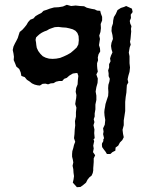

<svg xmlns="http://www.w3.org/2000/svg" viewBox="-20 -718 600 799"><path d="M369 -138 372 -131 368 -112 370 -100 367 -85 376 -72 370 -59V-44L369 -30L368 -18V-9L366 2L361 13L352 20L344 30L338 42L326 52L315 60L300 61L292 52L283 42L286 29L288 15L286 1L285 -14L282 -28L285 -42L283 -54L280 -66V-77L281 -89L285 -102L288 -115L293 -128L288 -143L290 -160L291 -179L293 -196L292 -214L296 -233V-251L298 -270L293 -285L295 -299L297 -310L298 -322L295 -336L297 -352L303 -367L304 -385L306 -402L302 -414H297L283 -412L268 -403L258 -394L247 -390L239 -381H226L213 -378L203 -372L191 -371L180 -367L169 -370L157 -369L146 -362L136 -363L124 -366L113 -371L103 -379L92 -386L83 -397L69 -402L66 -417L60 -431L48 -441L43 -454L37 -468L38 -482L36 -496L33 -510L36 -524L42 -537L48 -548L54 -560L58 -573L62 -585L73 -594L82 -604L90 -614L97 -626L106 -636L119 -641L128 -651L140 -658L152 -664L161 -673L174 -677L187 -682L205 -687L224 -688L242 -691L258 -698L276 -693L295 -695L313 -693L330 -692L341 -686L353 -683L362 -681L374 -679L384 -674L397 -673L400 -661L405 -648V-633L399 -618L400 -601L398 -585L393 -570L396 -556L392 -530L396 -517L397 -504L390 -492L387 -479L388 -467L384 -455V-444L385 -432L387 -420L381 -408L387 -391L386 -373L381 -355L378 -337L381 -320V-302L377 -283V-263L374 -246V-233L370 -222L373 -210L369 -197L373 -179L372 -164L374 -143ZM413 -143 412 -147 409 -160 411 -170 409 -184 416 -199 418 -219 415 -237 414 -251 415 -262 417 -272 419 -285 424 -301 430 -319 431 -335 430 -351 431 -365 435 -378 437 -390 432 -401V-413L430 -425L434 -437V-451L440 -463L438 -475L442 -487L448 -500L444 -513L442 -527L444 -540L450 -556L448 -572L444 -589L445 -605L450 -620L451 -633L454 -647L462 -660L469 -676L483 -685L496 -689L505 -693L516 -688L529 -682L532 -668L524 -657L525 -643L520 -631L522 -620L527 -609L525 -598L526 -587L525 -577L524 -565L523 -555L521 -544L524 -532L520 -522L518 -511L516 -499L519 -484V-455L521 -437L519 -419L514 -402L511 -388L514 -375L508 -364L507 -350L506 -333L503 -314L501 -294V-256L498 -236L495 -217V-197L490 -178L492 -161L495 -147L489 -135L479 -125L472 -112L461 -104L460 -91L448 -85L439 -77H425L419 -87L412 -96L405 -106L404 -116L405 -123Q406 -123 408 -127Q410 -131 410 -131V-138ZM208 -605 196 -601 185 -597 175 -591 164 -587 154 -582 145 -576 137 -569 130 -562 128 -552 130 -541 131 -531 133 -519 139 -506 148 -494 158 -484 170 -478 184 -474 199 -473 214 -474 230 -477 245 -483 260 -490 274 -498 287 -509 299 -520 306 -533 308 -551 307 -568 302 -581 294 -590 283 -596 269 -600 255 -603 239 -604 223 -606Z"/></svg>

Font: Tagesschrift
Style: Regular
Weight: 400
Designer: Yanone
Version: Version 2.000; ttfautohint (v1.8.4.7-5d5b)